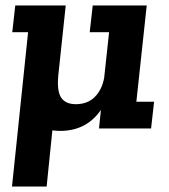

<svg xmlns="http://www.w3.org/2000/svg" viewBox="-20 -471 618 704"><path d="M534 0H343L350 -68Q297 9 200 9Q190 9 172 7L151 213H24L83 -353H25L36 -451H221L194 -197Q188 -138 204 -113.5Q220 -89 258 -89Q301 -89 327.5 -115.5Q354 -142 362 -186L380 -353H309L320 -451H518L480 -98H545Z"/></svg>

Font: Zilla Slab
Style: Bold Italic
Weight: 700
Italic angle: -6°
Designer: Typotheque.com
Foundry: Typotheque type foundry
Version: Version 1.1; 2017; ttfautohint (v1.6)